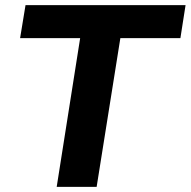

<svg xmlns="http://www.w3.org/2000/svg" viewBox="-20 -725 740 745"><path d="M200 0 291 -577H58L79 -705H700L680 -577H447L355 0Z"/></svg>

Font: Nunito Sans ExtraBold
Style: Italic
Weight: 800
Italic angle: -9°
Designer: Vernon Adams
Foundry: Vernon Adams
Version: Version 3.006; ttfautohint (v1.8.3)